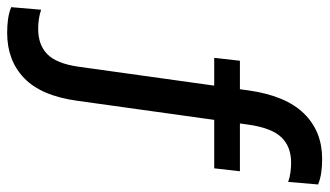

<svg xmlns="http://www.w3.org/2000/svg" viewBox="-336 -546 898 523"><g transform="rotate(90 112.5 -285.0)"><path d="M9 -420 17 -490H318L310 -420ZM126 -47Q112.5 51.5 64.2 97.8Q16 144 -59 144Q-80 144 -97 141.5Q-114 139 -129 133L-122 51.5Q-98 59.5 -70 59.5Q-26 59.5 -0.8 34.5Q24.5 9.5 33 -49L98 -515Q112.5 -615.5 161 -664.8Q209.5 -714 284 -714Q305 -714 322 -711.5Q339 -709 354 -703L347 -621.5Q336 -625.5 322.2 -627.5Q308.5 -629.5 295 -629.5Q251 -629.5 225.5 -603Q200 -576.5 191 -513Z"/></g></svg>

Font: Cabin
Style: Regular
Weight: 400
Width: 4
Designer: Pablo Impallari
Foundry: Pablo Impallari. http://www.impallari.com Igino Marini. http://www.ikern.com
Version: Version 3.001